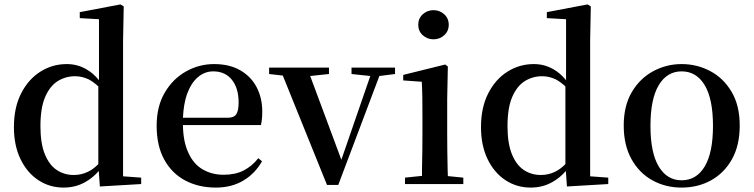

<svg xmlns="http://www.w3.org/2000/svg" viewBox="-20 -833 3412 869"><path d="M268 16Q204 16 153 -18Q102 -52 72.5 -113.5Q43 -175 43 -258Q43 -346 75.5 -410Q108 -474 162.5 -508.5Q217 -543 282 -543Q330 -543 370 -520Q401 -503 428 -470V-746L341 -751V-778L525 -813L540 -804L537 -649V-35L619 -29V0L432 11L427 -59Q400 -28 366 -9Q322 16 268 16ZM425 -442Q402 -463 381 -474Q351 -488 320 -488Q277 -488 241.5 -466Q206 -444 184.5 -394.5Q163 -345 163 -262Q163 -184 183 -135Q203 -86 237 -63.5Q271 -41 314 -41Q349 -41 379 -56Q402 -67 425 -90Z M957 16Q879 16 818.5 -16Q758 -48 723.5 -110.5Q689 -173 689 -264Q689 -351 725.5 -413.5Q762 -476 821.5 -509.5Q881 -543 949 -543Q1019 -543 1068 -514.5Q1117 -486 1142 -437.5Q1167 -389 1167 -328Q1167 -292 1161 -267H808Q809 -192 832 -143Q855 -91 897 -66.5Q939 -42 992 -42Q1045 -42 1083 -61.5Q1121 -81 1149 -117L1166 -103Q1134 -47 1081 -15.5Q1028 16 957 16ZM808 -300H1010Q1039 -300 1049.5 -316Q1060 -332 1060 -369Q1060 -434 1029.5 -472Q999 -510 945 -510Q907 -510 876 -484Q845 -458 826 -406Q811 -362 808 -300Z M1460 4 1260 -491 1198 -498V-527H1469V-498L1384 -489L1525 -110L1656 -489L1571 -498V-527H1768V-498L1697 -489L1511 4Z M1813 0V-29L1890 -37Q1890 -50 1890 -67Q1891 -108 1891.5 -153Q1892 -198 1892 -232V-300Q1892 -350 1891.5 -388.5Q1891 -427 1889 -463L1805 -469V-494L1995 -541L2007 -532L2004 -385V-232Q2004 -198 2004.5 -153Q2005 -108 2006 -67Q2006 -50 2007 -36L2077 -29V0ZM1942 -655Q1914 -655 1893.5 -673.5Q1873 -692 1873 -721Q1873 -750 1893.5 -768.5Q1914 -787 1942 -787Q1970 -787 1990.5 -768.5Q2011 -750 2011 -721Q2011 -692 1990.5 -673.5Q1970 -655 1942 -655Z M2382 16Q2318 16 2267 -18Q2216 -52 2186.5 -113.5Q2157 -175 2157 -258Q2157 -346 2189.5 -410Q2222 -474 2276.5 -508.5Q2331 -543 2396 -543Q2444 -543 2484 -520Q2515 -503 2542 -470V-746L2455 -751V-778L2639 -813L2654 -804L2651 -649V-35L2733 -29V0L2546 11L2541 -59Q2514 -28 2480 -9Q2436 16 2382 16ZM2539 -442Q2516 -463 2495 -474Q2465 -488 2434 -488Q2391 -488 2355.5 -466Q2320 -444 2298.5 -394.5Q2277 -345 2277 -262Q2277 -184 2297 -135Q2317 -86 2351 -63.5Q2385 -41 2428 -41Q2463 -41 2493 -56Q2516 -67 2539 -90Z M3065 16Q2992 16 2932.5 -17Q2873 -50 2838 -113Q2803 -176 2803 -265Q2803 -354 2839.5 -416Q2876 -478 2936 -510.5Q2996 -543 3065 -543Q3135 -543 3195 -511Q3255 -479 3291.5 -417Q3328 -355 3328 -265Q3328 -175 3293 -112.5Q3258 -50 3198.5 -17Q3139 16 3065 16ZM3065 -17Q3132 -17 3169.5 -79.5Q3207 -142 3207 -263Q3207 -385 3169.5 -447.5Q3132 -510 3065 -510Q2999 -510 2961.5 -447.5Q2924 -385 2924 -263Q2924 -142 2961.5 -79.5Q2999 -17 3065 -17Z"/></svg>

Font: Early Summer Mincho SemiBold
Style: Regular
Weight: 600
Designer: GuiWonder
Version: Version 1.002